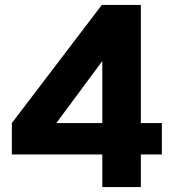

<svg xmlns="http://www.w3.org/2000/svg" viewBox="-20 -757 712 777"><path d="M394 0V-132H28V-259L392 -737H550V-259H635V-132H550V0ZM208 -259H394V-510Z"/></svg>

Font: Tomorrow SemiBold
Style: Regular
Weight: 600
Designer: Tony de Marco, Monica Rizzolli
Foundry: Just in Type
Version: Version 2.002